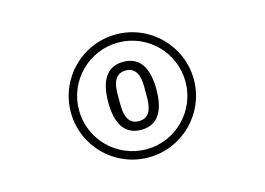

<svg xmlns="http://www.w3.org/2000/svg" viewBox="-90 -889 1380 1001"><g transform="rotate(-15 600.0 -389.0)"><path d="M312 -389C312 -548 441 -677 600 -677C758 -677 887 -548 887 -389C887 -230 758 -101 600 -101C441 -101 312 -230 312 -389ZM600 -253C548 -253 528 -294 528 -359V-420C528 -485 548 -526 600 -526C652 -526 672 -485 672 -420V-359C672 -294 652 -253 600 -253ZM268 -389C268 -206 416 -57 600 -57C783 -57 932 -206 932 -389C932 -572 783 -721 600 -721C416 -721 268 -572 268 -389ZM600 -206C690 -206 730 -274 730 -389C730 -505 690 -573 600 -573C510 -573 470 -505 470 -389C470 -274 510 -206 600 -206Z"/></g></svg>

Font: CryptoKit_GRILLE 1.4
Style: Regular
Weight: 400
Monospace: yes
Designer: Oceane Juvin
Foundry: http://www.head-geneve.ch
Version: Version 1.004